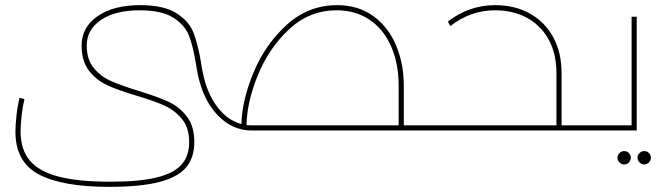

<svg xmlns="http://www.w3.org/2000/svg" viewBox="-20 -507 2574 746"><path d="M1678 -10Q1678 -5 1674.5 -2.5Q1671 0 1658 0H958Q883 0 826.5 -58.5Q770 -117 749 -216Q743 -246 741 -261Q730 -328 714 -369Q698 -410 653 -438.5Q608 -467 522 -467Q428 -467 372.5 -429.5Q317 -392 317 -330Q317 -276 344 -243Q371 -210 410.5 -192.5Q450 -175 518 -154Q590 -132 633 -112.5Q676 -93 705.5 -55Q735 -17 735 45Q735 105 703.5 143Q672 181 599.5 200Q527 219 404 219Q223 219 131.5 171Q40 123 40 5Q40 -21 44 -58Q48 -95 56 -127L75 -122Q68 -93 64 -58Q60 -23 60 3Q60 74 95.5 116.5Q131 159 207 179Q283 199 408 199Q520 199 587 183Q654 167 684.5 133.5Q715 100 715 45Q715 -10 687.5 -44Q660 -78 619.5 -96.5Q579 -115 511 -135Q440 -156 397.5 -175.5Q355 -195 326 -232Q297 -269 297 -330Q297 -401 359 -444Q421 -487 524 -487Q617 -487 666 -455.5Q715 -424 732 -379.5Q749 -335 761 -265Q763 -247 769 -220Q786 -141 825.5 -90Q865 -39 918 -25Q920 -116 965 -225Q1010 -334 1094 -410.5Q1178 -487 1290 -487Q1372 -487 1430.5 -444.5Q1489 -402 1519 -330.5Q1549 -259 1549 -173V-20H1658Q1671 -20 1674.5 -17.5Q1678 -15 1678 -10ZM1529 -20V-173Q1529 -260 1499.5 -327Q1470 -394 1415.5 -430.5Q1361 -467 1288 -467Q1182 -467 1103 -393Q1024 -319 981.5 -214Q939 -109 938 -21Q945 -20 958 -20Z M2316 -10Q2316 -5 2312.5 -2.5Q2309 0 2296 0H1658Q1645 0 1641.5 -2.5Q1638 -5 1638 -10Q1638 -15 1641.5 -17.5Q1645 -20 1658 -20H2142V-223Q2142 -297 2112.5 -352Q2083 -407 2029 -437Q1975 -467 1904 -467Q1808 -467 1730 -406L1720 -423Q1802 -487 1904 -487Q1981 -487 2039.5 -454Q2098 -421 2130 -361.5Q2162 -302 2162 -223V-20H2296Q2309 -20 2312.5 -17.5Q2316 -15 2316 -10Z M2454 -442V0H2296Q2283 0 2279.5 -2.5Q2276 -5 2276 -10Q2276 -15 2279.5 -17.5Q2283 -20 2296 -20H2434V-442ZM2457 106Q2457 95 2465 87.5Q2473 80 2483 80Q2494 80 2501.5 87.5Q2509 95 2509 106Q2509 116 2501.5 124Q2494 132 2483 132Q2473 132 2465 124Q2457 116 2457 106ZM2379 106Q2379 95 2387 87.5Q2395 80 2405 80Q2416 80 2423.5 87.5Q2431 95 2431 106Q2431 116 2423.5 124Q2416 132 2405 132Q2395 132 2387 124Q2379 116 2379 106Z"/></svg>

Font: Montserrat-Arabic Thin
Style: Regular
Weight: 250
Designer: Mohamed Gaber
Foundry: Kief Type Foundry
Version: Version 5.008